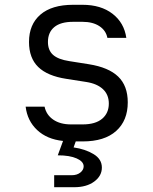

<svg xmlns="http://www.w3.org/2000/svg" viewBox="-20 -580 640 801"><path d="M296 10 287 35Q336 42 370.5 63Q405 84 405 119Q405 154 373 177.5Q341 201 290 201H206V151H279Q301 151 315 140Q329 129 329 114Q329 94 300 81Q271 68 221 68L243 8Q176 1 135 -37.5Q94 -76 87 -135H166Q173 -101 202 -81Q231 -61 276 -61H325Q378 -61 406 -84.5Q434 -108 434 -148Q434 -185 409.5 -208Q385 -231 340 -238L257 -251Q178 -263 139.5 -300.5Q101 -338 101 -405Q101 -478 148.5 -519Q196 -560 285 -560H324Q401 -560 449.5 -522.5Q498 -485 507 -422H428Q422 -453 394.5 -471Q367 -489 324 -489H285Q233 -489 206.5 -467Q180 -445 180 -405Q180 -370 201.5 -351Q223 -332 269 -325L351 -312Q433 -299 473 -260.5Q513 -222 513 -153Q513 -77 464.5 -33.5Q416 10 325 10Z"/></svg>

Font: JetBrains Mono Semi Light
Style: Regular
Weight: 350
Monospace: yes
Designer: Philipp Nurullin, Konstantin Bulenkov
Foundry: JetBrains
Version: 2.002